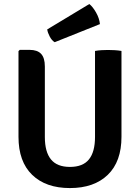

<svg xmlns="http://www.w3.org/2000/svg" viewBox="-20 -942 712 976"><path d="M597.5 -246.5Q597.5 -120.5 527.8 -53.2Q458 14 335.5 14Q213 14 143.5 -53.2Q74 -120.5 74 -246.5V-682L80.5 -688.5H130.5Q170 -688.5 189 -668.2Q208 -648 208 -603.5V-245.5Q208 -170 239 -131.8Q270 -93.5 335.5 -93.5Q401.5 -93.5 432.2 -131.8Q463 -170 463 -245.5V-683Q479 -686 496.8 -687Q514.5 -688 528.5 -688Q542 -688 561.8 -687Q581.5 -686 597.5 -683ZM434 -921.5Q451 -908.5 468 -879Q485 -849.5 488 -819.5L258 -727.5Q243.5 -736 233 -755.8Q222.5 -775.5 220 -792.5Z"/></svg>

Font: Signika SC SemiBold
Style: Regular
Weight: 600
Designer: Anna Giedryś
Foundry: Anna Giedryś
Version: Version 2.000; ttfautohint (v1.8.3) -l 8 -r 50 -G 200 -x 9 -